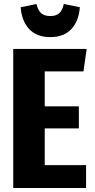

<svg xmlns="http://www.w3.org/2000/svg" viewBox="-20 -937 472 957"><path d="M412 -693 396 -581H203V-407H373V-297H203V-114H409V0H46V-693ZM83 -901 162 -917Q169 -885 185.5 -871Q202 -857 231 -857Q259 -857 275 -871Q291 -885 298 -917L378 -901Q373 -832 335.5 -792Q298 -752 231 -752Q163 -752 125.5 -792Q88 -832 83 -901Z"/></svg>

Font: Fira Sans Extra Condensed
Style: Bold
Weight: 700
Width: 1
Designer: Carrois Corporate & Edenspiekermann AG
Foundry: Carrois Corporate GbR & Edenspiekermann AG
Version: Version 4.203